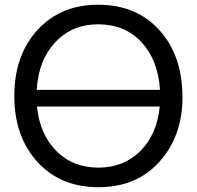

<svg xmlns="http://www.w3.org/2000/svg" viewBox="-20 -761 824 804"><path d="M648.9 -314.9H134.8Q146.5 -198.2 216.3 -128.4Q285.6 -59.1 392.1 -59.1Q498 -59.1 567.9 -128.9Q637.7 -198.7 648.9 -314.9ZM649.9 -384.8Q642.1 -509.8 572.3 -584.5Q502.9 -659.2 391.1 -659.2Q282.2 -659.2 211.4 -584Q141.1 -509.3 133.8 -384.8ZM744.1 -353Q744.1 -191.4 647.9 -84Q552.2 22.9 392.1 22.9Q233.9 22.9 137.2 -82.5Q40 -188.5 40 -358.9Q40 -529.8 137.2 -635.7Q233.9 -741.2 391.1 -741.2Q550.8 -741.2 647.5 -634.8Q744.1 -528.3 744.1 -353Z"/></svg>

Font: Miedinger*
Style: Book
Weight: 400
Version: Version 001.000